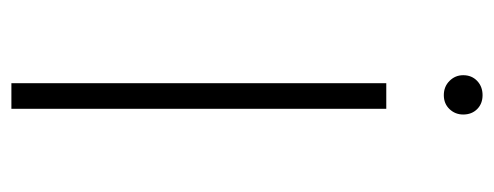

<svg xmlns="http://www.w3.org/2000/svg" viewBox="-285 -582 867 337"><g transform="rotate(90 148.5 -413.5)"><path d="M126 0V-658H171V0ZM147 -759Q132 -759 122 -769Q112 -779 112 -793Q112 -808 122 -817.5Q132 -827 147 -827Q162 -827 171.5 -817.5Q181 -808 181 -793Q181 -779 171.5 -769Q162 -759 147 -759Z"/></g></svg>

Font: Ysabeau Infant ExtraLight
Style: Regular
Weight: 250
Designer: Christian Thalmann (Catharsis Fonts)
Version: Version 2.001;gftools[0.9.30]; featfreeze: ss01,ss02,lnum